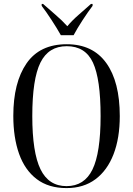

<svg xmlns="http://www.w3.org/2000/svg" viewBox="-20 -951 681 981"><path d="M320 10Q228 10 167.5 -36Q107 -82 77.5 -165Q48 -248 48 -359Q48 -529 115.5 -627Q183 -725 321 -725Q454 -725 523 -629Q592 -533 592 -358Q592 -245 560 -162.5Q528 -80 467.5 -35Q407 10 320 10ZM320 0Q411 0 452.5 -85Q494 -170 494 -358Q494 -547 455 -631Q416 -715 321 -715Q228 -715 186.5 -631Q145 -547 145 -358Q145 -172 187 -86Q229 0 320 0ZM291 -771Q272 -805 244 -848Q216 -891 193 -921V-931H200Q228 -906 263 -876Q298 -846 324 -817Q348 -846 382.5 -876Q417 -906 445 -931H453V-921Q430 -891 402 -848Q374 -805 356 -771Z"/></svg>

Font: Noto Serif Display Condensed
Style: Regular
Weight: 400
Width: 3
Designer: Monotype Design Team
Foundry: Monotype Imaging Inc.
Version: Version 2.009